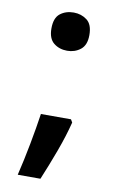

<svg xmlns="http://www.w3.org/2000/svg" viewBox="-80 -599 472 767"><g transform="rotate(10 156.5 -215.5)"><path d="M156 -399Q124 -399 101.5 -417Q79 -435 79 -476Q79 -519 101.5 -536.5Q124 -554 156 -554Q187 -554 210 -536.5Q233 -519 233 -476Q233 -435 210 -417Q187 -399 156 -399ZM219 -132 226 -120Q212 -64 188 1Q164 66 140 123H48Q63 61 76 -8Q89 -77 97 -132Z"/></g></svg>

Font: Noto Sans Devanagari UI SemiBold
Style: Regular
Weight: 600
Designer: Jelle Bosma - Monotype Design Team
Foundry: Monotype Imaging Inc.
Version: Version 2.003; ttfautohint (v1.8.4.7-5d5b)